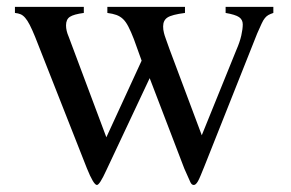

<svg xmlns="http://www.w3.org/2000/svg" viewBox="-20 -522 845 558"><path d="M774.4 -502V-484.4Q765.6 -481.4 760.3 -478.5Q754.9 -475.6 750 -469.7Q745.1 -463.9 740.2 -453.1Q735.4 -442.4 727.5 -424.8L574.2 -39.1Q567.4 -22.5 563 -11.7Q558.6 -1 555.2 4.9Q551.8 10.7 548.8 13.2Q545.9 15.6 543 15.6Q537.1 15.6 533.2 7.3Q529.3 -1 515.6 -32.2L415 -294.9L289.1 -27.3Q269.5 15.6 261.7 15.6Q252 15.6 232.4 -33.2L82 -415Q73.2 -436.5 66.4 -449.7Q59.6 -462.9 53.2 -470.2Q46.9 -477.5 40 -480.5Q33.2 -483.4 23.4 -484.4V-502H223.6V-484.4Q194.3 -480.5 183.1 -473.1Q171.9 -465.8 171.9 -448.2Q171.9 -432.6 179.7 -415L289.1 -123L391.6 -345.7L369.1 -408.2Q360.4 -430.7 353 -444.8Q345.7 -459 337.4 -466.8Q329.1 -474.6 318.4 -478.5Q307.6 -482.4 292 -484.4V-502H517.6V-484.4Q479.5 -479.5 466.8 -471.2Q454.1 -462.9 454.1 -445.3Q454.1 -439.5 454.6 -436Q455.1 -432.6 456.5 -426.3Q458 -419.9 461.9 -409.2Q465.8 -398.4 472.7 -378.9L566.4 -128.9L667 -377Q676.8 -399.4 681.2 -418.5Q685.5 -437.5 685.5 -451.2Q685.5 -464.8 674.8 -472.2Q664.1 -479.5 635.7 -484.4V-502Z"/></svg>

Font: Jomolhari
Style: Regular
Weight: 400
Designer: Christopher J. Fynn
Foundry: Christopher  J.  Fynn (Karma Drubgy¸ Tenzin).
Version: Version 1.000